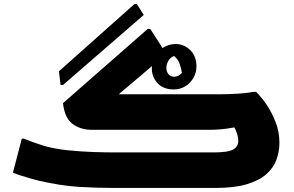

<svg xmlns="http://www.w3.org/2000/svg" viewBox="-20 -931 1454 951"><path d="M724 -788 804 -664 568 -464H1060Q1111 -464 1158.5 -467Q1206 -470 1236 -476H1248Q1273 -453 1299.5 -414Q1326 -375 1345 -326.5Q1364 -278 1364 -224Q1364 -181 1349.5 -140.5Q1335 -100 1299.5 -68.5Q1264 -37 1202.5 -18.5Q1141 0 1046 0H548Q458 0 369.5 -5.5Q281 -11 172 -36Q153 -41 128 -48Q103 -55 80 -62.5Q57 -70 44 -76L88 -244H100Q111 -239 130.5 -231.5Q150 -224 169.5 -218Q189 -212 200 -208Q253 -193 317.5 -186.5Q382 -180 443.5 -178Q505 -176 548 -176H1036Q1110 -176 1135 -190.5Q1160 -205 1160 -232Q1160 -251 1154 -269Q1148 -287 1141 -300Q1103 -293 1074 -290.5Q1045 -288 1016 -288H436Q378 -288 339 -317.5Q300 -347 292 -420L712 -788ZM851 -713Q890 -713 921.5 -683.5Q953 -654 953 -602Q953 -572 938.5 -546Q924 -520 898.5 -504Q873 -488 840 -488Q789 -488 760.5 -519Q732 -550 732 -591Q732 -624 747.5 -651.5Q763 -679 790 -696Q817 -713 851 -713ZM804 -595Q804 -576 814.5 -563.5Q825 -551 842 -551Q855 -551 864.5 -556.5Q874 -562 881 -570Q878 -593 869 -616.5Q860 -640 842 -654Q822 -645 813 -628Q804 -611 804 -595ZM272 -578 646 -911H658L692 -857L292 -510H280Z"/></svg>

Font: Kufam Black
Style: Regular
Weight: 900
Designer: Wael Morcos, Artur Schmal
Foundry: Original Type
Version: Version 1.301; ttfautohint (v1.8.3)